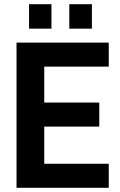

<svg xmlns="http://www.w3.org/2000/svg" viewBox="-20 -893 571 913"><path d="M190.4 -576.2V-405.3H452.1V-291H190.4V-114.3H497.1V0H58.6V-690.4H497.1V-576.2ZM118.2 -873H224.6V-756.8H118.2ZM309.6 -873H417V-756.8H309.6Z"/></svg>

Font: Altinn-DIN
Style: DIN-Bold
Weight: 700
Designer: Charles Nix
Foundry: Altinn
Version: Version 2.00